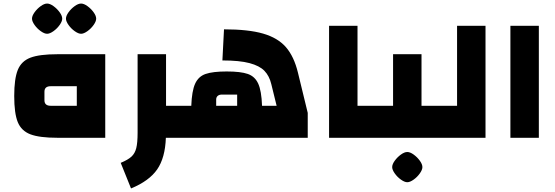

<svg xmlns="http://www.w3.org/2000/svg" viewBox="-20 -775 3121 1080"><path d="M572 0H303Q202 0 151 -19.5Q100 -39 80 -88Q60 -137 60 -235Q60 -332 80 -381.5Q100 -431 151 -450.5Q202 -470 303 -470H572ZM265 -290Q230 -290 230 -259V-211Q230 -180 265 -180H412V-290ZM160 -670Q160 -686 174.5 -706Q189 -726 209 -740.5Q229 -755 245 -755Q261 -755 281 -740.5Q301 -726 315.5 -706Q330 -686 330 -670Q330 -655 315.5 -634.5Q301 -614 280.5 -599.5Q260 -585 245 -585Q230 -585 209.5 -599.5Q189 -614 174.5 -634.5Q160 -655 160 -670ZM351 -670Q351 -686 365.5 -706Q380 -726 400 -740.5Q420 -755 436 -755Q452 -755 472 -740.5Q492 -726 506.5 -706Q521 -686 521 -670Q521 -655 506.5 -634.5Q492 -614 471.5 -599.5Q451 -585 436 -585Q421 -585 400.5 -599.5Q380 -614 365.5 -634.5Q351 -655 351 -670Z M1002 0H913Q909 113 864 178Q819 243 717 285L659 141Q700 124 719.5 106Q739 88 746.5 58Q754 28 754 -28V-470H914V-180H1002Z M1711 -140V0H962V-180H1056Q1059 -263 1077.5 -304Q1096 -345 1136.5 -359Q1177 -373 1255 -373Q1334 -373 1374 -359Q1414 -345 1432.5 -304.5Q1451 -264 1454 -180H1536L1506 -302Q1495 -348 1467.5 -376.5Q1440 -405 1383.5 -420Q1327 -435 1231 -435L1240 -610Q1377 -610 1460 -586Q1543 -562 1588.5 -509.5Q1634 -457 1656 -366ZM1196 -180H1314V-243H1228Q1213 -243 1204.5 -235.5Q1196 -228 1196 -215Z M1831 -630H1991V-180H2081V0H1831Z M2441 -180V0H2041V-180H2191V-470H2351V-180ZM2186 165Q2186 149 2200.5 129Q2215 109 2235 94.5Q2255 80 2271 80Q2287 80 2307 94.5Q2327 109 2341.5 129Q2356 149 2356 165Q2356 180 2341.5 200.5Q2327 221 2306.5 235.5Q2286 250 2271 250Q2256 250 2235.5 235.5Q2215 221 2200.5 200.5Q2186 180 2186 165Z M2401 0V-180H2551V-630H2711V0Z M2851 -630H3011V0H2851Z"/></svg>

Font: Changa ExtraBold
Style: Regular
Weight: 800
Designer: Eduardo Rodriguez Tunni
Foundry: Eduardo Rodriguez Tunni
Version: Version 2.002; ttfautohint (v1.5) -l 8 -r 50 -G 220 -x 14 -H